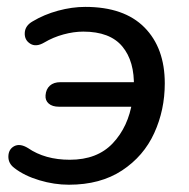

<svg xmlns="http://www.w3.org/2000/svg" viewBox="-20 -516 537 546"><path d="M20.8 -38.2Q3.2 -51.4 3.8 -71.6Q4.4 -91.9 20.6 -100.4Q36.9 -108.8 59.5 -95Q107.9 -61.7 178.6 -61.7Q256.6 -61.7 300.8 -108.7Q345 -155.6 356.2 -228.3L363.8 -212.5H148Q128.7 -212.5 118.5 -221.5Q108.3 -230.5 109.5 -245Q110.8 -262.5 121.8 -272.4Q132.8 -282.3 151.9 -282.3H371.3L360.7 -267.9Q363 -341.7 327.8 -383.9Q292.7 -426.1 216.7 -426.1Q189.8 -426.1 160.5 -418.1Q131.1 -410.1 105.9 -395.1Q82.5 -381.3 65.9 -391.8Q49.3 -402.2 50.4 -422.7Q51.5 -443.1 72.8 -455.2Q105.4 -474.8 145.1 -485.6Q184.8 -496.4 222.4 -496.4Q333 -496.4 390.8 -438Q448.6 -379.6 448.6 -278.9Q448.6 -203.2 418.6 -137.6Q388.7 -71.9 327.1 -31.3Q265.5 9.3 176 9.3Q134.1 9.3 91.9 -3.4Q49.6 -16 20.8 -38.2Z"/></svg>

Font: SN Pro Thin
Style: Italic
Weight: 200
Italic angle: -9°
Designer: Tobias Whetton
Foundry: Supernotes
Version: Version 1.003;Glyphs 3.3 (3324)